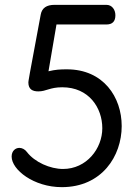

<svg xmlns="http://www.w3.org/2000/svg" viewBox="-20 -760 564 792"><path d="M205 -740C172 -740 153 -727 148 -700C97 -429 97 -424 97 -420C97 -391 115 -383 138 -383C171 -383 185 -400 237 -400C347 -400 402 -315 402 -231C402 -147 337 -63 240 -63C187 -63 123 -91 91 -133C83 -144 71 -150 60 -150C44 -150 28 -138 28 -114C28 -60 119 12 235 12C400 12 482 -116 482 -240C482 -359 407 -474 256 -474C228 -474 209 -473 180 -466L213 -659H419C444 -659 456 -672 456 -697C456 -720 442 -740 419 -740Z"/></svg>

Font: Numismatica Pro
Style: Regular
Weight: 400
Designer: Chris Hopkins
Foundry: Edward C. D. Hopkins
Version: Version 2.19D